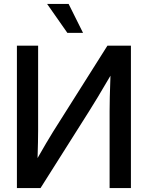

<svg xmlns="http://www.w3.org/2000/svg" viewBox="-20 -961 755 981"><path d="M540 -393.6V0H648.9V-727.5H528.8L251 -287.6C233.9 -260.3 201.2 -205.1 171.9 -153.3C173.8 -206.1 174.8 -268.1 174.8 -294.4V-727.5H66.4V0H187L435.5 -393.1C456.1 -425.3 496.1 -491.2 544.4 -574.2C541 -488.8 540 -425.8 540 -393.6ZM220.7 -940.9 324.2 -793H404.3L330.6 -940.9Z"/></svg>

Font: Inteeer Medium
Style: Regular
Weight: 500
Designer: Rasmus Andersson
Foundry: rsms
Version: Version 4.001;Glyphs 3.4 (3402)